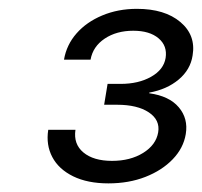

<svg xmlns="http://www.w3.org/2000/svg" viewBox="-20 -847 464 441"><path d="M229 -425.8Q181.2 -425.8 147.9 -442.1Q114.7 -458.5 100.1 -486.3Q85.4 -514.2 90.8 -548.8H153.3Q148.4 -516.1 171.6 -496.8Q194.8 -477.5 237.3 -477.5Q279.3 -477.5 308.8 -495.8Q338.4 -514.2 343.3 -543Q348.1 -571.3 321.8 -588.9Q295.4 -606.4 249 -606.4H219.2L227.1 -654.3H256.8Q298.3 -654.3 327.1 -670.7Q356 -687 360.4 -713.9Q364.7 -741.7 344.2 -759Q323.7 -776.4 286.1 -776.4Q247.6 -776.4 220.5 -758.3Q193.4 -740.2 188 -710H127Q132.8 -744.1 155.8 -770.3Q178.7 -796.4 214.8 -811.5Q251 -826.7 294.4 -826.7Q358.4 -826.7 394.3 -796.4Q430.2 -766.1 422.4 -719.7Q417.5 -687 390.4 -664.3Q363.3 -641.6 322.8 -634.3V-632.8Q368.7 -626.5 390.6 -600.6Q412.6 -574.7 406.7 -539.1Q401.4 -506.8 376.7 -481.2Q352.1 -455.6 314 -440.7Q275.9 -425.8 229 -425.8Z"/></svg>

Font: Inter 28pt Light
Style: Italic
Weight: 300
Italic angle: -9.3988°
Designer: Rasmus Andersson
Foundry: rsms
Version: Version 4.001;git-66647c0bb